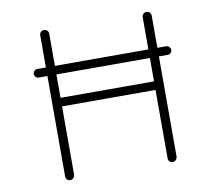

<svg xmlns="http://www.w3.org/2000/svg" viewBox="-78 -791 996 882"><g transform="rotate(-10 420.5 -350.0)"><path d="M721 -489H120Q112 -489 106 -495Q100 -501 100 -509Q100 -518 106 -523.5Q112 -529 120 -529H721Q729 -529 735 -523Q741 -517 741 -509Q741 -500 735 -494.5Q729 -489 721 -489ZM181 -700Q190 -700 196 -694Q202 -688 202 -679V-21Q201 -12 195 -6Q189 0 181 0Q171 0 165.5 -6Q160 -12 160 -21V-679Q160 -688 166 -694Q172 -700 181 -700ZM659 -700Q668 -700 674 -694Q680 -688 680 -679V-21Q679 -12 673 -6Q667 0 659 0Q649 0 643.5 -6Q638 -12 638 -21V-679Q638 -688 644 -694Q650 -700 659 -700ZM170 -340 176 -380H661L659 -340Z"/></g></svg>

Font: Quicksand Variable Light
Style: Regular
Weight: 300
Designer: Andrew Paglinawan
Foundry: Andrew Paglinawan
Version: Version 3.004